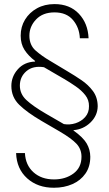

<svg xmlns="http://www.w3.org/2000/svg" viewBox="-20 -757 525 925"><path d="M406.7 -572.8H364.7Q362.3 -624.5 331.3 -660.9Q300.3 -697.3 242.7 -697.3Q186 -697.3 153.8 -663.3Q121.6 -629.4 121.6 -585Q121.6 -539.6 152.1 -512.9Q182.6 -486.3 221.2 -463.9L306.6 -412.6Q338.9 -393.6 372.1 -371.1Q405.3 -348.6 427.7 -318.4Q450.2 -288.1 450.7 -245.6Q450.2 -200.2 416 -167Q381.8 -133.8 334 -129.9V-128.4Q380.4 -95.2 397.5 -65.9Q414.6 -36.6 415 -2Q415 45.9 391.6 79.3Q368.2 112.8 328.6 130.1Q289.1 147.5 240.2 147.5Q162.1 147.9 111.1 102.3Q60.1 56.6 57.6 -19.5H100.1Q103 38.6 141.4 73Q179.7 107.4 240.2 107.4Q295.4 107.4 334 78.9Q372.6 50.3 372.6 -2Q372.6 -38.6 348.4 -64.5Q324.2 -90.3 267.6 -123.5L181.2 -173.8Q110.8 -214.8 72.8 -252Q34.7 -289.1 34.7 -342.8Q34.7 -388.2 65.9 -423.3Q97.2 -458.5 148.9 -460.4V-463.4Q116.7 -487.8 98.1 -516.6Q79.6 -545.4 79.6 -585Q79.6 -627.9 100.6 -662.4Q121.6 -696.8 158.2 -717Q194.8 -737.3 242.7 -737.3Q315.9 -737.3 359.9 -690.9Q403.8 -644.5 406.7 -572.8ZM408.7 -245.6Q409.2 -275.4 390.9 -298.6Q372.6 -321.8 345 -340.8Q317.4 -359.9 288.6 -377L287.6 -377.4L191.9 -433.1Q139.2 -441.4 107.4 -414.3Q75.7 -387.2 75.7 -344.7Q75.7 -304.2 107.2 -274.9Q138.7 -245.6 200.7 -209.5L287.6 -159.2Q315.9 -154.3 344 -163.3Q372.1 -172.4 390.6 -193.4Q409.2 -214.4 408.7 -245.6Z"/></svg>

Font: Inter Display Extra Light
Style: Regular
Weight: 200
Designer: Rasmus Andersson
Foundry: rsms
Version: Version 4.000;git-4fc901f